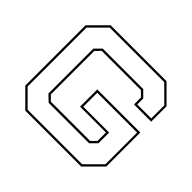

<svg xmlns="http://www.w3.org/2000/svg" viewBox="-159 -906 1113 1113"><g transform="rotate(45 397.0 -350.0)"><path d="M168 0 65 -103V-597L168 -700H626L729 -597V-471H588V-528L557.5 -558.5H236L206 -527V-171.5L236 -141.5H557.5L588 -172V-241H376V-382H729V-103L626 0ZM173.5 -13.5H620.5L716 -108.5V-368.5H389.5V-254H601.5V-166.5L563 -128H231.5L192.5 -165V-533.5L231 -572H563L601.5 -533.5V-484.5H716V-591.5L620.5 -686.5H173.5L78.5 -591.5V-108.5Z"/></g></svg>

Font: Tourney Expanded Thin
Style: Regular
Weight: 100
Width: 7
Designer: Tyler Finck
Foundry: Etcetera Type Co
Version: Version 1.010; ttfautohint (v1.8.3)